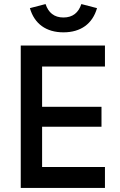

<svg xmlns="http://www.w3.org/2000/svg" viewBox="-20 -924 592 944"><path d="M82 0H496V-103H187V-301H479V-399H187V-597H496V-700H82ZM292 -765C377 -765 435 -807 457 -884L380 -904C366 -862 338 -838 292 -838C246 -838 218 -862 204 -904L127 -884C149 -807 207 -765 292 -765Z"/></svg>

Font: Finlandica Medium
Style: Regular
Weight: 500
Designer: Niklas Ekholm, Juho Hiilivirta, Jaakko Suomalainen
Foundry: Helsinki Type Studio
Version: Version 2.000;Glyphs 3.2 (3202)